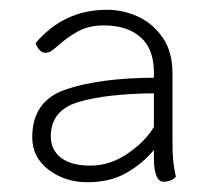

<svg xmlns="http://www.w3.org/2000/svg" viewBox="-20 -732 420 393"><path d="M340 -370Q330 -360 315 -360Q295 -360 295 -410V-425Q272 -397 238.5 -378Q205 -359 159 -359Q113 -359 79.5 -384.5Q46 -410 46 -451Q46 -525 113.5 -548.5Q181 -572 295 -573V-584Q295 -632 267.5 -656Q240 -680 193 -680Q162 -680 140 -668Q118 -656 98 -638Q89 -630 84 -627Q79 -624 73 -624Q66 -624 60.5 -630Q55 -636 53 -644Q111 -712 199 -712Q232 -712 262.5 -698Q293 -684 313 -655Q333 -626 333 -583V-446Q333 -419 334.5 -403.5Q336 -388 340 -370ZM295 -472V-541Q196 -540 140 -523Q84 -506 84 -453Q84 -425 105 -409Q126 -393 165 -393Q205 -393 241 -417.5Q277 -442 295 -472Z"/></svg>

Font: Krub ExtraLight
Style: Regular
Weight: 275
Designer: Ekaluck Peanpanawate
Foundry: Cadson Demak Co.,Ltd.
Version: Version 1.000; ttfautohint (v1.6)